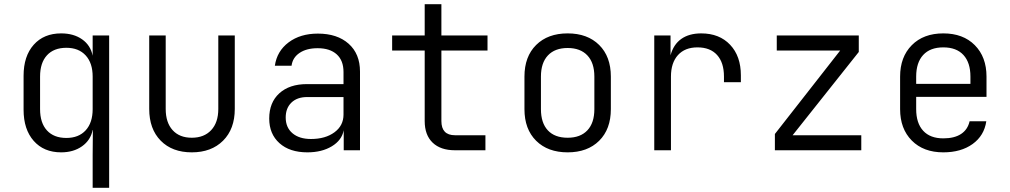

<svg xmlns="http://www.w3.org/2000/svg" viewBox="-20 -720 4840 920"><path d="M424 -550H503V180H424V23L425 -97H424Q414 -48 373 -19Q332 10 273 10Q190 10 141.5 -45Q93 -100 93 -194V-357Q93 -451 141.5 -505.5Q190 -560 273 -560Q333 -560 373.5 -531.5Q414 -503 424 -453ZM424 -197V-353Q424 -418 390.5 -454.5Q357 -491 298 -491Q238 -491 205 -455Q172 -419 172 -353V-197Q172 -131 205 -95Q238 -59 298 -59Q357 -59 390.5 -95.5Q424 -132 424 -197Z M695 -198V-550H774V-198Q774 -133 807 -96.5Q840 -60 899 -60Q958 -60 992 -96.5Q1026 -133 1026 -198V-550H1105V-198Q1105 -102 1049 -46Q993 10 899 10Q805 10 750 -46Q695 -102 695 -198Z M1705 -377V0H1627V-96Q1618 -48 1570 -19Q1522 10 1453 10Q1368 10 1319 -34Q1270 -78 1270 -152Q1270 -229 1318.5 -273Q1367 -317 1451 -317H1626V-375Q1626 -430 1593.5 -459.5Q1561 -489 1502 -489Q1449 -489 1415.5 -466.5Q1382 -444 1377 -405H1297Q1307 -475 1363 -517Q1419 -559 1503 -559Q1596 -559 1650.5 -510.5Q1705 -462 1705 -377ZM1626 -171V-255H1452Q1404 -255 1376.5 -228.5Q1349 -202 1349 -157Q1349 -109 1381.5 -81.5Q1414 -54 1470 -54Q1539 -54 1582.5 -86Q1626 -118 1626 -171Z M2160 0Q2091 0 2053 -36.5Q2015 -73 2015 -140V-478H1859V-550H2015V-700H2095V-550H2316V-478H2095V-140Q2095 -72 2160 -72H2306V0Z M2493 -197V-353Q2493 -449 2549 -504.5Q2605 -560 2700 -560Q2795 -560 2851 -504.5Q2907 -449 2907 -353V-197Q2907 -101 2851 -45.5Q2795 10 2700 10Q2605 10 2549 -45.5Q2493 -101 2493 -197ZM2828 -197V-353Q2828 -419 2794.5 -454.5Q2761 -490 2700 -490Q2639 -490 2605.5 -454.5Q2572 -419 2572 -353V-197Q2572 -131 2605 -95.5Q2638 -60 2700 -60Q2761 -60 2794.5 -95.5Q2828 -131 2828 -197Z M3530 -359V-326H3449V-353Q3449 -420 3416 -456.5Q3383 -493 3322 -493Q3262 -493 3228.5 -456Q3195 -419 3195 -353V0H3115V-550H3193V-455Q3207 -507 3244.5 -533.5Q3282 -560 3340 -560Q3427 -560 3478.5 -505.5Q3530 -451 3530 -359Z M4107 0H3693V-78L4006 -478H3702V-550H4095V-471L3778 -72H4107Z M4707 -256H4370V-197Q4370 -130 4403.5 -93.5Q4437 -57 4500 -57Q4553 -57 4585 -78Q4617 -99 4626 -139H4706Q4696 -70 4640.5 -30Q4585 10 4500 10Q4405 10 4349 -46.5Q4293 -103 4293 -197V-353Q4293 -447 4349 -503.5Q4405 -560 4500 -560Q4595 -560 4651 -503.5Q4707 -447 4707 -353ZM4370 -318H4630V-353Q4630 -420 4596.5 -456.5Q4563 -493 4500 -493Q4437 -493 4403.5 -456.5Q4370 -420 4370 -353Z"/></svg>

Font: JetBrains Mono Semi Light
Style: Regular
Weight: 350
Monospace: yes
Designer: Philipp Nurullin, Konstantin Bulenkov
Foundry: JetBrains
Version: 2.002